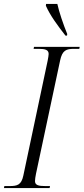

<svg xmlns="http://www.w3.org/2000/svg" viewBox="-41 -951 423 971"><path d="M290 -771H298L299 -779C279 -828 258 -890 249 -931H192L191 -922C212 -874 250 -822 290 -771ZM-21 0H210L212 -10H188C155 -10 136 -14 136 -35C136 -43 138 -58 141 -72L263 -645C274 -697 294 -704 334 -704H360L362 -714H131L129 -704H154C188 -704 205 -699 205 -678C205 -671 203 -660 200 -644L77 -63C67 -16 47 -10 7 -10H-19Z"/></svg>

Font: Noto Serif Display Condensed Light
Style: Italic
Weight: 300
Width: 3
Italic angle: -12°
Designer: Monotype Design Team
Foundry: Monotype Imaging Inc.
Version: Version 2.009